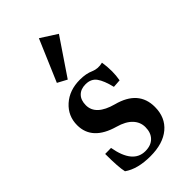

<svg xmlns="http://www.w3.org/2000/svg" viewBox="-213 -731 804 804"><g transform="rotate(-45 188.5 -329.0)"><path d="M153.8 -460.9 111.8 -483.4 190.9 -668.9 263.2 -622.6ZM171.9 11.2Q95.7 11.2 51.8 -20Q44.4 -50.8 44.4 -129.9L79.6 -130.4Q99.1 -19 171.9 -19Q205.6 -19 224.4 -38.1Q243.2 -57.1 243.2 -90.3Q243.2 -120.1 221.9 -142.6Q200.7 -165 158.7 -176.8Q46.4 -208.5 46.4 -297.9Q46.4 -352.5 86.7 -388.7Q127 -424.8 189.5 -424.8Q225.6 -424.8 251.5 -413.1Q276.4 -402.3 305.2 -409.7Q309.6 -382.8 309.6 -354Q309.6 -330.6 305.2 -305.2L269 -302.7Q257.8 -349.1 241.5 -371.8Q225.1 -394.5 192.4 -394.5Q164.1 -394.5 147.7 -377.9Q131.3 -361.3 131.3 -331.1Q131.3 -272 220.7 -248Q331.1 -218.8 331.1 -122.1Q331.1 -59.6 288.8 -24.2Q246.6 11.2 171.9 11.2Z"/></g></svg>

Font: Elstob 18pt SemiBold
Style: Regular
Weight: 600
Designer: Peter S. Baker
Version: Version 1.015